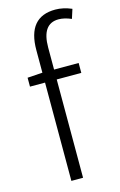

<svg xmlns="http://www.w3.org/2000/svg" viewBox="-124 -861 573 914"><g transform="rotate(-15 163.0 -404.0)"><path d="M326.2 -790 311.5 -744.1Q277.3 -758.8 249 -758.8Q167 -758.8 167 -641.6V-533.2H288.1V-484.4H167V0H109.4V-484.4H35.2V-528.3L109.4 -533.2V-644.5Q109.4 -807.6 246.1 -807.6Q284.2 -807.6 326.2 -790Z"/></g></svg>

Font: Gen Shin Gothic Light
Style: Regular
Weight: 200
Designer: [Source Han Sans]
Ryoko NISHIZUKA  (kana & ideographs); Paul D. Hunt (Latin, Greek & Cyrillic); Wenlong ZHANG  (bopomofo
Version: Version 1.002.20150607